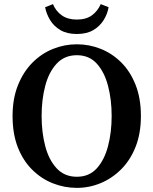

<svg xmlns="http://www.w3.org/2000/svg" viewBox="-20 -895 744 932"><path d="M353 17Q293 17 237 -5Q181 -27 136.5 -71Q92 -115 66.5 -180Q41 -245 41 -332Q41 -416 67 -481Q93 -546 137 -590.5Q181 -635 237 -657.5Q293 -680 353 -680Q413 -680 468.5 -658Q524 -636 568 -592.5Q612 -549 638 -483.5Q664 -418 664 -332Q664 -248 638.5 -183Q613 -118 568.5 -73.5Q524 -29 468.5 -6Q413 17 353 17ZM353 -37Q413 -37 450 -78Q487 -119 504.5 -186Q522 -253 522 -332Q522 -411 504.5 -478Q487 -545 450 -586Q413 -627 353 -627Q293 -627 255 -586Q217 -545 199.5 -478Q182 -411 182 -332Q182 -253 199.5 -186Q217 -119 255 -78Q293 -37 353 -37ZM199 -860 237 -875Q251 -841 280 -820.5Q309 -800 353 -800Q398 -800 426 -820.5Q454 -841 469 -875L507 -860Q502 -828 483.5 -798Q465 -768 433 -749Q401 -730 353 -730Q305 -730 273 -749Q241 -768 223 -798Q205 -828 199 -860Z"/></svg>

Font: Source Serif Pro SemiBold
Style: Regular
Weight: 600
Designer: Frank Grießhammer
Foundry: Adobe Systems Incorporated
Version: Version 3.001;hotconv 1.0.111;makeotfexe 2.5.65597